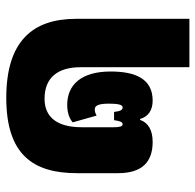

<svg xmlns="http://www.w3.org/2000/svg" viewBox="-26 -598 638 627"><g transform="rotate(90 293.5 -285.0)"><path d="M300 14C486 14 546 -74 546 -217V-351C546 -432 507 -464 444 -464C405 -464 381 -449 372 -423H369C361 -451 339 -464 309 -464C238 -464 214 -408 214 -327C214 -230 258 -185 323 -185C348 -185 368 -192 380 -203L358 -281C351 -277 345 -275 337 -275C324 -275 319 -291 319 -321C319 -349 322 -366 331 -366C342 -366 344 -353 346 -338H373C375 -353 378 -366 386 -366C394 -366 396 -355 396 -337V-232C396 -152 363 -111 303 -111C234 -111 200 -154 200 -229V-584H42V-214C42 -73 114 14 300 14Z"/></g></svg>

Font: Noto Sans Thai UI Cond Blk
Style: Regular
Weight: 900
Width: 3
Designer: Monotype Design Team
Foundry: Monotype Imaging Inc.
Version: Version 2.000